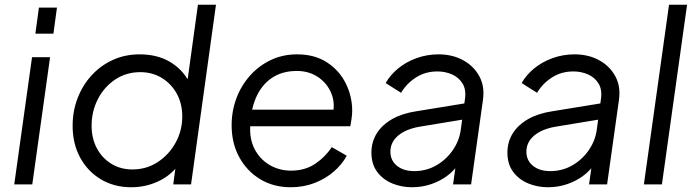

<svg xmlns="http://www.w3.org/2000/svg" viewBox="-20 -777 2924 809"><path d="M40 0 115 -536H191L116 0ZM144 -745H220L205 -635H129Z M286 -247Q286 -309 307 -363.5Q328 -418 366 -459.5Q404 -501 455.5 -524.5Q507 -548 568 -548Q642 -548 695 -517Q748 -486 777 -432L767 -416L814 -757H890L785 0H710L726 -120L748 -108Q717 -50 659 -19Q601 12 533 12Q461 12 405 -21.5Q349 -55 317.5 -113.5Q286 -172 286 -247ZM748 -286Q748 -340 725 -382Q702 -424 662 -448.5Q622 -473 571 -473Q512 -473 465.5 -442Q419 -411 392.5 -359.5Q366 -308 366 -247Q366 -194 388 -152.5Q410 -111 449 -87Q488 -63 538 -63Q597 -63 644.5 -94Q692 -125 720 -176Q748 -227 748 -286Z M956 -249Q956 -310 976.5 -364Q997 -418 1034.5 -459.5Q1072 -501 1122 -524.5Q1172 -548 1232 -548Q1306 -548 1358 -514Q1410 -480 1437 -425.5Q1464 -371 1464 -310Q1464 -294 1461 -275Q1458 -256 1456 -245H1003L1008 -315H1418L1380 -286Q1394 -339 1376.5 -382.5Q1359 -426 1320.5 -452Q1282 -478 1231 -478Q1167 -478 1123 -447Q1079 -416 1056.5 -360.5Q1034 -305 1034 -232Q1034 -179 1058 -139.5Q1082 -100 1121 -79Q1160 -58 1206 -58Q1265 -58 1307.5 -86.5Q1350 -115 1378 -157L1441 -121Q1422 -85 1387 -54.5Q1352 -24 1305.5 -6Q1259 12 1205 12Q1133 12 1077 -21.5Q1021 -55 988.5 -114Q956 -173 956 -249Z M1545 -134Q1545 -179 1567.5 -215Q1590 -251 1632 -275Q1674 -299 1733 -308L1948 -343L1941 -275L1747 -243Q1690 -233 1657.5 -205.5Q1625 -178 1625 -138Q1625 -101 1652.5 -78.5Q1680 -56 1726 -56Q1776 -56 1818 -80Q1860 -104 1888 -144.5Q1916 -185 1922 -234L1939 -359Q1945 -399 1929 -425Q1913 -451 1884.5 -463.5Q1856 -476 1823 -476Q1772 -476 1732.5 -450.5Q1693 -425 1670 -386L1605 -427Q1624 -461 1657.5 -488.5Q1691 -516 1735 -532Q1779 -548 1828 -548Q1886 -548 1931 -523.5Q1976 -499 1999.5 -456Q2023 -413 2015 -356L1965 0H1889L1904 -107L1917 -94Q1899 -63 1868 -39Q1837 -15 1798 -1.5Q1759 12 1716 12Q1672 12 1633 -4Q1594 -20 1569.5 -52.5Q1545 -85 1545 -134Z M2118 -134Q2118 -179 2140.5 -215Q2163 -251 2205 -275Q2247 -299 2306 -308L2521 -343L2514 -275L2320 -243Q2263 -233 2230.5 -205.5Q2198 -178 2198 -138Q2198 -101 2225.5 -78.5Q2253 -56 2299 -56Q2349 -56 2391 -80Q2433 -104 2461 -144.5Q2489 -185 2495 -234L2512 -359Q2518 -399 2502 -425Q2486 -451 2457.5 -463.5Q2429 -476 2396 -476Q2345 -476 2305.5 -450.5Q2266 -425 2243 -386L2178 -427Q2197 -461 2230.5 -488.5Q2264 -516 2308 -532Q2352 -548 2401 -548Q2459 -548 2504 -523.5Q2549 -499 2572.5 -456Q2596 -413 2588 -356L2538 0H2462L2477 -107L2490 -94Q2472 -63 2441 -39Q2410 -15 2371 -1.5Q2332 12 2289 12Q2245 12 2206 -4Q2167 -20 2142.5 -52.5Q2118 -85 2118 -134Z M2693 0 2799 -757H2875L2769 0Z"/></svg>

Font: Kosmopol Plus Jakarta Sans Italic It
Style: Regular
Weight: 400
Italic angle: -8.04999°
Designer: Gumpita Rahayu
Foundry: Tokotype
Version: Version 2.006